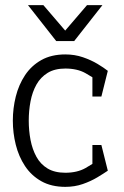

<svg xmlns="http://www.w3.org/2000/svg" viewBox="-20 -720 485 748"><path d="M235 8Q180 8 141 -14Q102 -36 77.5 -73Q53 -110 41.5 -156Q30 -202 30 -250Q30 -298 41.5 -344Q53 -390 77.5 -427Q102 -464 141 -486Q180 -508 235 -508V-453Q193 -453 165.5 -436Q138 -419 122 -390.5Q106 -362 99 -325.5Q92 -289 92 -250Q92 -211 99 -174.5Q106 -138 122 -109Q138 -80 165.5 -63.5Q193 -47 235 -47ZM234 8V-47Q281 -47 313.5 -65.5Q346 -84 365 -99L400 -55Q384 -44 359 -29Q334 -14 302.5 -3Q271 8 234 8ZM365 -402Q345 -417 313 -435Q281 -453 234 -453V-508Q271 -508 303 -497Q335 -486 360 -471Q385 -456 400 -444ZM340 -155H375L400 -55H340ZM340 -344V-444H400L375 -344ZM199 -560 319 -700H379L269 -560ZM269 -560H199L89 -700H149Z"/></svg>

Font: Epunda Slab Light
Style: Regular
Weight: 300
Designer: Simon Atzbach
Foundry: typofactur
Version: Version 1.102